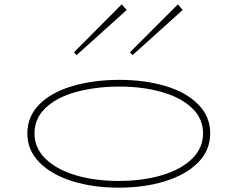

<svg xmlns="http://www.w3.org/2000/svg" viewBox="-20 -852 1095 885"><path d="M106 -237Q106 -315 161 -370.5Q216 -426 311.5 -454.5Q407 -483 527 -484Q647 -484 742.5 -455.5Q838 -427 893.5 -371Q949 -315 949 -237Q949 -160 893.5 -103.5Q838 -47 742 -17Q646 13 527 13Q409 13 313 -17Q217 -47 161.5 -103.5Q106 -160 106 -237ZM916 -237Q916 -305 865.5 -353.5Q815 -402 727 -427.5Q639 -453 527 -453Q415 -452 327 -427Q239 -402 189 -353.5Q139 -305 139 -237Q139 -170 189.5 -120.5Q240 -71 328 -44.5Q416 -18 527 -18Q638 -18 726.5 -44.5Q815 -71 865.5 -120.5Q916 -170 916 -237ZM321 -611 541 -832 564 -806 333 -598ZM579 -611 800 -832 822 -806 591 -598Z"/></svg>

Font: BioRhyme Expanded ExtraLight
Style: Regular
Weight: 275
Width: 7
Designer: Aoife Mooney
Foundry: Aoife Mooney Type
Version: Version 1.001